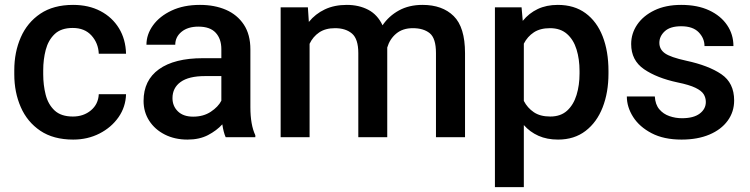

<svg xmlns="http://www.w3.org/2000/svg" viewBox="-20 -558 3049 781"><path d="M276.4 -84Q319.8 -84 349.9 -109.1Q379.9 -134.3 381.8 -174.8H492.7Q491.2 -123 462.2 -81.3Q433.1 -39.6 384.8 -14.9Q336.4 9.8 277.8 9.8Q197.3 9.8 144 -26.1Q90.8 -62 64.5 -122.3Q38.1 -182.6 38.1 -255.4V-272.5Q38.1 -345.7 64.5 -406Q90.8 -466.3 144 -502.2Q197.3 -538.1 277.3 -538.1Q340.8 -538.1 388.7 -512.9Q436.5 -487.8 463.9 -443.1Q491.2 -398.4 492.7 -339.4H381.8Q379.9 -382.8 352.1 -413.6Q324.2 -444.3 275.9 -444.3Q228.5 -444.3 202.4 -419.4Q176.3 -394.5 166 -355.2Q155.8 -315.9 155.8 -272.5V-255.4Q155.8 -211.9 165.8 -172.6Q175.8 -133.3 202.1 -108.6Q228.5 -84 276.4 -84Z M897.9 0Q889.2 -19.5 884.3 -52.2Q861.3 -26.9 826.2 -8.5Q791 9.8 742.7 9.8Q690.9 9.8 650.4 -10.7Q609.9 -31.2 586.9 -66.9Q564 -102.5 564 -147.5Q564 -231.4 626.7 -276.4Q689.5 -321.3 805.2 -321.3H880.4V-357.9Q880.4 -399.9 857.4 -424.8Q834.5 -449.7 787.1 -449.7Q744.1 -449.7 718.5 -428.7Q692.9 -407.7 692.9 -376H575.7Q575.7 -418 602.5 -455.1Q629.4 -492.2 678.2 -515.1Q727.1 -538.1 793.5 -538.1Q853 -538.1 899.2 -518.1Q945.3 -498 971.9 -457.8Q998.5 -417.5 998.5 -356.9V-122.1Q998.5 -50.3 1018.6 -7.8V0ZM765.6 -83.5Q807.6 -83.5 837.6 -103.5Q867.7 -123.5 880.4 -148.4V-248.5H814Q748 -248.5 714.8 -224.6Q681.6 -200.7 681.6 -158.7Q681.6 -126.5 703.6 -105Q725.6 -83.5 765.6 -83.5Z M1342.8 -443.4Q1303.7 -443.4 1278.3 -426Q1252.9 -408.7 1239.3 -379.9V0H1121.6V-528.3H1232.4L1236.3 -468.8Q1262.7 -501.5 1301.3 -519.8Q1339.8 -538.1 1390.6 -538.1Q1439.9 -538.1 1477.8 -518.3Q1515.6 -498.5 1536.1 -455.1Q1561.5 -492.7 1602.5 -515.4Q1643.6 -538.1 1698.7 -538.1Q1779.3 -538.1 1825.4 -492.7Q1871.6 -447.3 1871.6 -341.8V0H1753.4V-342.3Q1753.4 -402.3 1728 -422.9Q1702.6 -443.4 1659.2 -443.4Q1618.2 -443.4 1591.8 -421.4Q1565.4 -399.4 1555.2 -364.7Q1555.2 -358.9 1555.2 -352.1V0H1437.5V-341.8Q1437.5 -399.4 1411.9 -421.4Q1386.2 -443.4 1342.8 -443.4Z M2455.1 -269V-258.8Q2455.1 -182.1 2431.4 -121.3Q2407.7 -60.5 2361.8 -25.4Q2315.9 9.8 2250 9.8Q2205.1 9.8 2170.4 -5.6Q2135.7 -21 2110.8 -49.3V203.1H1993.2V-528.3H2101.6L2106.4 -473.1Q2131.8 -504.4 2167.2 -521.2Q2202.6 -538.1 2249 -538.1Q2315.9 -538.1 2361.8 -504.4Q2407.7 -470.7 2431.4 -410.2Q2455.1 -349.6 2455.1 -269ZM2337.4 -258.8V-269Q2337.4 -317.4 2325.2 -356.9Q2313 -396.5 2286.4 -419.9Q2259.8 -443.4 2217.3 -443.4Q2177.2 -443.4 2151.4 -426.3Q2125.5 -409.2 2110.8 -380.4V-147.5Q2125.5 -119.1 2151.4 -101.6Q2177.2 -84 2218.3 -84Q2260.7 -84 2286.9 -107.9Q2313 -131.8 2325.2 -171.6Q2337.4 -211.4 2337.4 -258.8Z M2851.1 -143.1Q2851.1 -160.6 2842.3 -174.8Q2833.5 -189 2808.8 -200.9Q2784.2 -212.9 2736.3 -222.7Q2651.9 -240.7 2599.6 -276.6Q2547.4 -312.5 2547.4 -378.9Q2547.4 -421.9 2572 -458Q2596.7 -494.1 2642.3 -516.1Q2688 -538.1 2751 -538.1Q2817.4 -538.1 2864.7 -515.9Q2912.1 -493.7 2937.7 -455.8Q2963.4 -418 2963.4 -370.6H2845.7Q2845.7 -402.3 2822 -426.8Q2798.3 -451.2 2751 -451.2Q2706.1 -451.2 2684.1 -430.9Q2662.1 -410.6 2662.1 -383.8Q2662.1 -357.4 2684.6 -341.3Q2707 -325.2 2771.5 -311Q2862.3 -291.5 2914.3 -256.1Q2966.3 -220.7 2966.3 -149.4Q2966.3 -103 2939.9 -66.9Q2913.6 -30.8 2865.5 -10.5Q2817.4 9.8 2752.4 9.8Q2680.2 9.8 2630.6 -16.1Q2581.1 -42 2555.4 -82.3Q2529.8 -122.6 2529.8 -165.5H2643.6Q2645.5 -132.8 2661.9 -113.5Q2678.2 -94.2 2702.9 -85.7Q2727.5 -77.1 2753.9 -77.1Q2801.3 -77.1 2826.2 -95.9Q2851.1 -114.7 2851.1 -143.1Z"/></svg>

Font: Vazirmatn FD Medium
Style: Regular
Weight: 500
Designer: Saber Rastikerdar
Foundry: Saber Rastikerdar
Version: Version 33.003